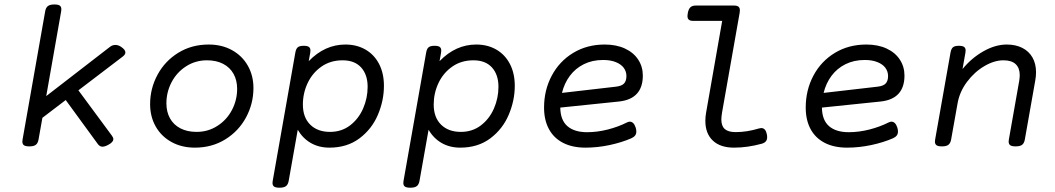

<svg xmlns="http://www.w3.org/2000/svg" viewBox="-20 -666 4837 880"><path d="M554.7 -425.8Q554.7 -416 542.5 -406.7L339.4 -252L492.7 -44.4Q499.5 -35.2 499.5 -28.3Q499.5 -14.6 476.6 -2.4Q460.9 6.3 449.7 6.3Q437.5 6.3 428.7 -5.4L281.2 -207.5L174.3 -126L156.7 -26.9Q153.8 -9.8 144.3 -2.4Q134.8 4.9 115.2 4.9H114.3Q97.2 4.9 89.8 -0.2Q82.5 -5.4 82.5 -17.1Q82.5 -19 83.5 -26.9L187 -613.8Q189.9 -630.9 199.5 -638.2Q209 -645.5 228.5 -645.5H229.5Q246.6 -645.5 253.9 -640.4Q261.2 -635.3 261.2 -623.5Q261.2 -621.6 260.3 -613.8L191.9 -225.6L483.9 -451.2Q495.1 -460 508.8 -460Q522.5 -460 535.2 -451.2Q554.7 -438 554.7 -425.8Z M1141.6 -262.7Q1141.6 -190.9 1107.7 -127.9Q1073.7 -64.9 1012.5 -27.1Q951.2 10.7 873 10.7Q813 10.7 766.4 -14.9Q719.7 -40.5 693.8 -85.9Q668 -131.3 668 -188.5Q668 -260.3 701.9 -323.2Q735.8 -386.2 797.1 -424.1Q858.4 -461.9 936.5 -461.9Q996.6 -461.9 1043.2 -436.3Q1089.8 -410.6 1115.7 -365.2Q1141.6 -319.8 1141.6 -262.7ZM742.7 -192.4Q742.7 -153.3 759 -123.8Q775.4 -94.2 806.6 -77.9Q837.9 -61.5 880.9 -61.5Q933.6 -61.5 976.3 -88.9Q1019 -116.2 1043 -161.6Q1066.9 -207 1066.9 -258.8Q1066.9 -297.9 1050.5 -327.4Q1034.2 -356.9 1002.9 -373.3Q971.7 -389.6 928.7 -389.6Q876 -389.6 833.3 -362.3Q790.5 -335 766.6 -289.6Q742.7 -244.1 742.7 -192.4Z M1739.7 -272.5Q1739.7 -205.1 1711.9 -139.6Q1684.1 -74.2 1627.4 -31.7Q1570.8 10.7 1489.7 10.7Q1441.9 10.7 1404.8 -10.5Q1367.7 -31.7 1344.7 -71.3L1303.2 162.6Q1300.3 179.7 1290.8 187Q1281.2 194.3 1261.7 194.3H1260.7Q1243.7 194.3 1236.3 189.2Q1229 184.1 1229 172.4Q1229 170.4 1230 162.6L1333.5 -424.3Q1336.4 -441.9 1344.5 -449Q1352.5 -456.1 1371.6 -456.1H1372.6Q1388.7 -456.1 1395.8 -450.9Q1402.8 -445.8 1402.8 -434.6Q1402.8 -432.1 1401.9 -424.3L1395 -385.7Q1468.8 -461.9 1563 -461.9Q1615.2 -461.9 1655.3 -438.7Q1695.3 -415.5 1717.5 -372.8Q1739.7 -330.1 1739.7 -272.5ZM1665 -268.1Q1665 -323.7 1635.3 -356.7Q1605.5 -389.6 1550.3 -389.6Q1494.6 -389.6 1453.4 -360.8Q1412.1 -332 1390.1 -285.4Q1368.2 -238.8 1368.2 -187Q1368.2 -127.9 1401.9 -94.7Q1435.5 -61.5 1492.7 -61.5Q1545.4 -61.5 1584.5 -91.3Q1623.5 -121.1 1644.3 -168.7Q1665 -216.3 1665 -268.1Z M2339.4 -272.5Q2339.4 -205.1 2311.5 -139.6Q2283.7 -74.2 2227.1 -31.7Q2170.4 10.7 2089.4 10.7Q2041.5 10.7 2004.4 -10.5Q1967.3 -31.7 1944.3 -71.3L1902.8 162.6Q1899.9 179.7 1890.4 187Q1880.9 194.3 1861.3 194.3H1860.4Q1843.3 194.3 1835.9 189.2Q1828.6 184.1 1828.6 172.4Q1828.6 170.4 1829.6 162.6L1933.1 -424.3Q1936 -441.9 1944.1 -449Q1952.1 -456.1 1971.2 -456.1H1972.2Q1988.3 -456.1 1995.4 -450.9Q2002.4 -445.8 2002.4 -434.6Q2002.4 -432.1 2001.5 -424.3L1994.6 -385.7Q2068.4 -461.9 2162.6 -461.9Q2214.8 -461.9 2254.9 -438.7Q2294.9 -415.5 2317.1 -372.8Q2339.4 -330.1 2339.4 -272.5ZM2264.6 -268.1Q2264.6 -323.7 2234.9 -356.7Q2205.1 -389.6 2149.9 -389.6Q2094.2 -389.6 2053 -360.8Q2011.7 -332 1989.7 -285.4Q1967.8 -238.8 1967.8 -187Q1967.8 -127.9 2001.5 -94.7Q2035.2 -61.5 2092.3 -61.5Q2145 -61.5 2184.1 -91.3Q2223.1 -121.1 2243.9 -168.7Q2264.6 -216.3 2264.6 -268.1Z M2866.2 -108.4Q2884.8 -108.4 2893.6 -81.1Q2896.5 -70.8 2896.5 -63.5Q2896.5 -52.2 2890.9 -44.9Q2885.3 -37.6 2873.5 -32.2Q2830.1 -13.2 2774.2 -1.2Q2718.3 10.7 2663.6 10.7Q2603 10.7 2560.3 -11.5Q2517.6 -33.7 2495.6 -75Q2473.6 -116.2 2473.6 -172.9Q2473.6 -252.9 2508.8 -319.1Q2543.9 -385.3 2607.2 -423.6Q2670.4 -461.9 2751.5 -461.9Q2804.7 -461.9 2844.2 -443.6Q2883.8 -425.3 2905 -392.8Q2926.3 -360.4 2926.3 -319.8Q2926.3 -212.4 2816.9 -200.7L2547.9 -172.9Q2548.8 -115.2 2580.8 -87.6Q2612.8 -60.1 2670.9 -60.1Q2717.8 -60.1 2766.1 -72.5Q2814.5 -85 2854 -105Q2861.8 -108.4 2866.2 -108.4ZM2555.7 -240.2 2801.8 -268.6Q2829.1 -271.5 2840.1 -283.2Q2851.1 -294.9 2851.1 -317.4Q2851.1 -338.4 2838.9 -355Q2826.7 -371.6 2802.5 -381.3Q2778.3 -391.1 2744.1 -391.1Q2694.8 -391.1 2656 -371.8Q2617.2 -352.5 2591.8 -318.4Q2566.4 -284.2 2555.7 -240.2Z M3371.1 -618.7Q3371.1 -611.8 3370.1 -607.4L3289.6 -151.4Q3286.1 -129.9 3286.1 -118.7Q3286.1 -88.4 3302 -74.5Q3317.9 -60.5 3351.6 -60.5Q3403.3 -60.5 3458 -77.1Q3465.8 -79.1 3468.8 -79.1Q3488.8 -79.1 3494.6 -51.3Q3496.1 -43.9 3496.1 -37.6Q3496.1 -25.4 3490.2 -18.3Q3484.4 -11.2 3471.7 -7.3Q3405.8 10.7 3344.2 10.7Q3281.2 10.7 3247.1 -21.7Q3212.9 -54.2 3212.9 -111.8Q3212.9 -131.3 3216.3 -149.9L3290 -570.3H3156.7Q3143.6 -570.3 3137.2 -575.7Q3130.9 -581.1 3130.9 -592.8Q3130.9 -598.1 3132.3 -605.5Q3135.7 -624.5 3144.3 -632.6Q3152.8 -640.6 3169.4 -640.6H3344.2Q3357.9 -640.6 3364.5 -635.5Q3371.1 -630.4 3371.1 -618.7Z M4065.4 -108.4Q4084 -108.4 4092.8 -81.1Q4095.7 -70.8 4095.7 -63.5Q4095.7 -52.2 4090.1 -44.9Q4084.5 -37.6 4072.8 -32.2Q4029.3 -13.2 3973.4 -1.2Q3917.5 10.7 3862.8 10.7Q3802.2 10.7 3759.5 -11.5Q3716.8 -33.7 3694.8 -75Q3672.9 -116.2 3672.9 -172.9Q3672.9 -252.9 3708 -319.1Q3743.2 -385.3 3806.4 -423.6Q3869.6 -461.9 3950.7 -461.9Q4003.9 -461.9 4043.5 -443.6Q4083 -425.3 4104.2 -392.8Q4125.5 -360.4 4125.5 -319.8Q4125.5 -212.4 4016.1 -200.7L3747.1 -172.9Q3748 -115.2 3780 -87.6Q3812 -60.1 3870.1 -60.1Q3917 -60.1 3965.3 -72.5Q4013.7 -85 4053.2 -105Q4061 -108.4 4065.4 -108.4ZM3754.9 -240.2 4001 -268.6Q4028.3 -271.5 4039.3 -283.2Q4050.3 -294.9 4050.3 -317.4Q4050.3 -338.4 4038.1 -355Q4025.9 -371.6 4001.7 -381.3Q3977.5 -391.1 3943.4 -391.1Q3894 -391.1 3855.2 -371.8Q3816.4 -352.5 3791 -318.4Q3765.6 -284.2 3754.9 -240.2Z M4728.5 -335Q4728.5 -316.4 4725.1 -297.9L4677.2 -26.9Q4674.3 -9.8 4664.8 -2.4Q4655.3 4.9 4635.7 4.9H4634.8Q4617.7 4.9 4610.4 -0.2Q4603 -5.4 4603 -17.1Q4603 -19 4604 -26.9L4651.4 -295.4Q4653.8 -311 4653.8 -321.8Q4653.8 -354 4635.3 -371.8Q4616.7 -389.6 4579.1 -389.6Q4537.1 -389.6 4491.7 -363Q4446.3 -336.4 4412.1 -290.8Q4377.9 -245.1 4368.7 -191.4L4339.4 -26.9Q4336.4 -9.8 4326.9 -2.4Q4317.4 4.9 4297.9 4.9H4296.9Q4279.8 4.9 4272.5 -0.2Q4265.1 -5.4 4265.1 -17.1Q4265.1 -19 4266.1 -26.9L4336.4 -424.3Q4339.4 -441.9 4347.4 -449Q4355.5 -456.1 4374.5 -456.1H4375.5Q4391.6 -456.1 4398.7 -450.9Q4405.8 -445.8 4405.8 -434.6Q4405.8 -432.1 4404.8 -424.3L4391.6 -349.6Q4432.6 -399.9 4487.3 -430.9Q4542 -461.9 4594.2 -461.9Q4635.7 -461.9 4666 -446.3Q4696.3 -430.7 4712.4 -402.1Q4728.5 -373.5 4728.5 -335Z"/></svg>

Font: Courier Prime Sans
Style: Italic
Weight: 400
Italic angle: -10°
Designer: Alan Dague-Greene
Foundry: Quote-Unquote Apps
Version: Version 3.020